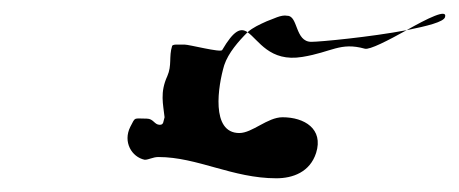

<svg xmlns="http://www.w3.org/2000/svg" viewBox="-20 -659 669 280"><path d="M170 -474C159 -452 172 -430 191 -426C197 -426 203 -430 211 -430C268 -430 319 -399 383 -399C407 -399 432 -408 441 -436C452 -471 424 -488 392 -488C370 -488 348 -465 329 -465C287 -465 298 -534 307 -564C313 -582 328 -599 341 -612C331 -619 321 -615 304 -586C302 -582 256 -594 249 -594H239C236 -594 232 -594 231 -592C226 -576 231 -564 224 -548C213 -524 218 -507 220 -488C218 -482 219 -477 213 -477C205 -477 204 -486 194 -486C174 -486 178 -489 170 -474ZM341 -612C349 -619 358 -623 369 -628C378 -631 390 -638 399 -636C415 -636 410 -598 434 -598C447 -598 520 -605 573 -615C546 -600 519 -586 512 -588C476 -598 464 -583 421 -576C373 -568 357 -601 341 -612ZM573 -615C603 -621 627 -627 629 -634C633 -647 603 -632 573 -615Z"/></svg>

Font: Alpina
Style: Obl
Weight: 400
Version: Version 0.9